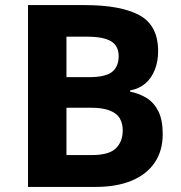

<svg xmlns="http://www.w3.org/2000/svg" viewBox="-20 -734 712 754"><path d="M312 -714Q455 -714 528 -674Q601 -634 601 -533Q601 -493 588 -460Q575 -427 550.5 -406Q526 -385 491 -379V-374Q527 -367 556 -349Q585 -331 602 -297Q619 -263 619 -207Q619 -142 587.5 -95.5Q556 -49 497 -24.5Q438 0 357 0H90V-714ZM329 -431Q395 -431 420.5 -452Q446 -473 446 -513Q446 -554 416 -572Q386 -590 321 -590H241V-431ZM241 -311V-125H340Q408 -125 435 -151.5Q462 -178 462 -222Q462 -249 450.5 -269Q439 -289 411 -300Q383 -311 335 -311Z"/></svg>

Font: Noto Sans Myanmar
Style: Regular
Weight: 400
Designer: Monotype Design Team
Foundry: Monotype Imaging Inc.
Version: Version 2.107